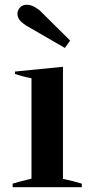

<svg xmlns="http://www.w3.org/2000/svg" viewBox="-20 -785 397 805"><path d="M98 -673Q75 -686 64 -699Q53 -712 53 -727Q53 -741 63.5 -753Q74 -765 92 -765Q110 -765 127.5 -754.5Q145 -744 153 -735L274 -615L252 -584ZM33 -15Q51 -21 112 -36V-457Q82 -462 43 -475V-485L244 -505V-35Q288 -26 323 -15V0H33Z"/></svg>

Font: Trirong SemiBold
Style: Regular
Weight: 600
Designer: Katatrad Team
Foundry: CadsonDemak
Version: Version 1.000